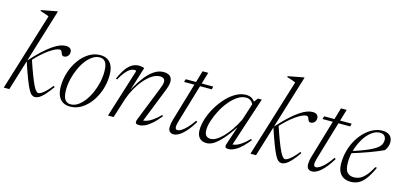

<svg xmlns="http://www.w3.org/2000/svg" viewBox="-65 -1146 3324 1581"><g transform="rotate(15 1597.5 -355.0)"><path d="M272 -720.5 51 0H3.5L207.5 -662Q198.5 -666 186.2 -670.5Q174 -675 160.2 -679.5Q146.5 -684 132 -688.5L134.5 -696L264.5 -720.5ZM129.5 -259.5 131 -264Q183.5 -322.5 225.5 -361Q267.5 -399.5 301 -422.2Q334.5 -445 361.2 -454.8Q388 -464.5 409.5 -464.5Q435.5 -464.5 447.8 -452.8Q460 -441 460 -424Q460 -409.5 453.8 -398.5Q447.5 -387.5 437.2 -381.5Q427 -375.5 414.5 -375.5Q404.5 -375.5 399.2 -382Q394 -388.5 390 -400.5Q386.5 -412 381.2 -417Q376 -422 368 -422Q353 -422 329 -410.8Q305 -399.5 276 -378.8Q247 -358 215.8 -329.2Q184.5 -300.5 154.5 -265.5L165.5 -290Q192 -210.5 211.5 -159.8Q231 -109 245 -80.8Q259 -52.5 269.8 -41.2Q280.5 -30 288.5 -30Q299.5 -30 314.5 -39Q329.5 -48 350.2 -67.8Q371 -87.5 397.5 -121L407 -112Q372.5 -63.5 347.8 -37.2Q323 -11 304.5 -1Q286 9 269 9Q255.5 9 242.5 -0.8Q229.5 -10.5 214.5 -38.2Q199.5 -66 179 -119.2Q158.5 -172.5 129.5 -259.5Z M703.5 -464.5Q741 -464.5 766.8 -448.5Q792.5 -432.5 805.8 -401.2Q819 -370 819 -324.5Q819 -261 799.8 -201.2Q780.5 -141.5 746.5 -94Q712.5 -46.5 667.2 -18.2Q622 10 570.5 10Q533 10 507.2 -6.2Q481.5 -22.5 468 -54Q454.5 -85.5 454.5 -130.5Q454.5 -193.5 473.8 -253.2Q493 -313 527.2 -360.5Q561.5 -408 606.5 -436.2Q651.5 -464.5 703.5 -464.5ZM570 -9.5Q602 -9.5 631.5 -29.2Q661 -49 686.2 -82.8Q711.5 -116.5 730.2 -159.2Q749 -202 759.5 -248.5Q770 -295 770 -340Q770 -395 753.8 -420Q737.5 -445 703.5 -445Q672 -445 642.5 -425.2Q613 -405.5 587.8 -371.8Q562.5 -338 543.8 -295.2Q525 -252.5 514.2 -206Q503.5 -159.5 503.5 -115Q503.5 -60 520 -34.8Q536.5 -9.5 570 -9.5Z M887 -306 876.5 -311Q903 -371 928.5 -404Q954 -437 980 -450Q1006 -463 1032.5 -463Q1041.5 -463 1049.8 -462Q1058 -461 1065.5 -459Q1073 -457 1079 -454.5L1009.5 -231L1003 -227.5Q1033 -287 1062.8 -331.5Q1092.5 -376 1122.2 -405.5Q1152 -435 1181.8 -449.8Q1211.5 -464.5 1242 -464.5Q1281.5 -464.5 1299 -447.2Q1316.5 -430 1316.5 -402Q1316.5 -386 1311.5 -366.5Q1306.5 -347 1294.5 -317L1176.5 -20L1168 -35.5Q1183.5 -33 1205.8 -39Q1228 -45 1257.2 -64.2Q1286.5 -83.5 1322.5 -120L1331 -111.5Q1293.5 -65 1262.5 -38.5Q1231.5 -12 1206.5 -1Q1181.5 10 1160.5 10Q1135 10 1129.8 -0.2Q1124.5 -10.5 1134 -35L1248.5 -323Q1258 -347 1262 -361.8Q1266 -376.5 1266 -386.5Q1266 -405 1254.8 -413.8Q1243.5 -422.5 1222.5 -422.5Q1190 -422.5 1156.2 -400.5Q1122.5 -378.5 1091.2 -342Q1060 -305.5 1034.8 -260.5Q1009.5 -215.5 993.5 -169L940 0H892L1020.5 -410Q1020.5 -415 1017.2 -417.2Q1014 -419.5 1006.5 -419.5Q990.5 -419.5 972 -409.5Q953.5 -399.5 932.5 -374.5Q911.5 -349.5 887 -306Z M1425.5 -429.5 1433 -454.5H1667.5L1662 -429.5ZM1468.5 -116Q1464.5 -102 1461.5 -90.5Q1458.5 -79 1457.2 -70.8Q1456 -62.5 1456 -56Q1456 -43 1461.2 -37.5Q1466.5 -32 1476 -32Q1489 -32 1508.8 -44Q1528.5 -56 1552.8 -81.2Q1577 -106.5 1604.5 -146.5L1616 -139Q1591.5 -98.5 1569 -70.2Q1546.5 -42 1526 -24.5Q1505.5 -7 1487.5 1.5Q1469.5 10 1453.5 10Q1432 10 1419.5 -2Q1407 -14 1407 -42Q1407 -54.5 1409.8 -71.2Q1412.5 -88 1419.5 -111L1550 -553.5H1598.5Z M1896.5 -30.5 1954 -203H1961.5Q1924.5 -147 1892.8 -106.5Q1861 -66 1833.2 -40.2Q1805.5 -14.5 1781.2 -2.5Q1757 9.5 1735.5 9.5Q1707.5 9.5 1688.8 -1Q1670 -11.5 1660.5 -32Q1651 -52.5 1651 -81.5Q1651 -126 1667.5 -177.5Q1684 -229 1713.2 -278.8Q1742.5 -328.5 1780.2 -369.5Q1818 -410.5 1861 -434.8Q1904 -459 1947.5 -459Q1980 -459 2000.2 -444.5Q2020.5 -430 2035 -403L2020 -386.5Q2010.5 -411.5 1994.2 -424.2Q1978 -437 1953 -437Q1916 -437 1880 -412.8Q1844 -388.5 1812.2 -349.2Q1780.5 -310 1756.5 -264Q1732.5 -218 1718.5 -173.5Q1704.5 -129 1704.5 -95Q1704.5 -64.5 1717.5 -48.8Q1730.5 -33 1757 -33Q1778.5 -33 1804.8 -48Q1831 -63 1859.2 -91.8Q1887.5 -120.5 1916 -161.8Q1944.5 -203 1970 -255.5L2023 -421L2048.5 -454.5H2081.5L1939 -20L1928 -36Q1944 -33 1966 -38.8Q1988 -44.5 2016.5 -63.5Q2045 -82.5 2080.5 -119L2089 -110.5Q2034.5 -43 1994 -16.5Q1953.5 10 1922 10Q1900 10 1894.2 1Q1888.5 -8 1896.5 -30.5Z M2375 -720.5 2154 0H2106.5L2310.5 -662Q2301.5 -666 2289.2 -670.5Q2277 -675 2263.2 -679.5Q2249.5 -684 2235 -688.5L2237.5 -696L2367.5 -720.5ZM2232.5 -259.5 2234 -264Q2286.5 -322.5 2328.5 -361Q2370.5 -399.5 2404 -422.2Q2437.5 -445 2464.2 -454.8Q2491 -464.5 2512.5 -464.5Q2538.5 -464.5 2550.8 -452.8Q2563 -441 2563 -424Q2563 -409.5 2556.8 -398.5Q2550.5 -387.5 2540.2 -381.5Q2530 -375.5 2517.5 -375.5Q2507.5 -375.5 2502.2 -382Q2497 -388.5 2493 -400.5Q2489.5 -412 2484.2 -417Q2479 -422 2471 -422Q2456 -422 2432 -410.8Q2408 -399.5 2379 -378.8Q2350 -358 2318.8 -329.2Q2287.5 -300.5 2257.5 -265.5L2268.5 -290Q2295 -210.5 2314.5 -159.8Q2334 -109 2348 -80.8Q2362 -52.5 2372.8 -41.2Q2383.5 -30 2391.5 -30Q2402.5 -30 2417.5 -39Q2432.5 -48 2453.2 -67.8Q2474 -87.5 2500.5 -121L2510 -112Q2475.5 -63.5 2450.8 -37.2Q2426 -11 2407.5 -1Q2389 9 2372 9Q2358.5 9 2345.5 -0.8Q2332.5 -10.5 2317.5 -38.2Q2302.5 -66 2282 -119.2Q2261.5 -172.5 2232.5 -259.5Z M2605.5 -429.5 2613 -454.5H2847.5L2842 -429.5ZM2648.5 -116Q2644.5 -102 2641.5 -90.5Q2638.5 -79 2637.2 -70.8Q2636 -62.5 2636 -56Q2636 -43 2641.2 -37.5Q2646.5 -32 2656 -32Q2669 -32 2688.8 -44Q2708.5 -56 2732.8 -81.2Q2757 -106.5 2784.5 -146.5L2796 -139Q2771.5 -98.5 2749 -70.2Q2726.5 -42 2706 -24.5Q2685.5 -7 2667.5 1.5Q2649.5 10 2633.5 10Q2612 10 2599.5 -2Q2587 -14 2587 -42Q2587 -54.5 2589.8 -71.2Q2592.5 -88 2599.5 -111L2730 -553.5H2778.5Z M3093 -443Q3063.5 -443 3035.5 -425.8Q3007.5 -408.5 2983 -378.5Q2958.5 -348.5 2939.8 -309.5Q2921 -270.5 2910.5 -226.5Q2900 -182.5 2900 -137.5Q2900 -78 2921 -55.2Q2942 -32.5 2977 -32.5Q3002.5 -32.5 3026.8 -43Q3051 -53.5 3076 -81Q3101 -108.5 3128.5 -158.5L3143 -158Q3113 -91.5 3084.5 -55Q3056 -18.5 3026 -4.2Q2996 10 2961.5 10Q2928.5 10 2903 -3.2Q2877.5 -16.5 2863 -44.5Q2848.5 -72.5 2848.5 -116Q2848.5 -173.5 2863 -226Q2877.5 -278.5 2903 -322Q2928.5 -365.5 2961.8 -397.5Q2995 -429.5 3032.5 -447Q3070 -464.5 3108 -464.5Q3138.5 -464.5 3157.5 -454.5Q3176.5 -444.5 3185.8 -427.5Q3195 -410.5 3195 -390.5Q3195 -369.5 3188 -350Q3181 -330.5 3167.5 -314.5Q3143 -303 3111.5 -290.2Q3080 -277.5 3044.5 -264.5Q3009 -251.5 2971.8 -239.2Q2934.5 -227 2898 -216L2899 -234.5Q2958.5 -253.5 3000.2 -269.8Q3042 -286 3069.2 -300.2Q3096.5 -314.5 3112 -327.5Q3127.5 -340.5 3134.5 -353Q3141.5 -365.5 3143.5 -378.5Q3147 -396.5 3142.8 -411Q3138.5 -425.5 3126.2 -434.2Q3114 -443 3093 -443Z"/></g></svg>

Font: Newsreader 36pt Light
Style: Italic
Weight: 300
Italic angle: -17°
Designer: Hugues Gentile
Foundry: Production Type
Version: Version 1.003